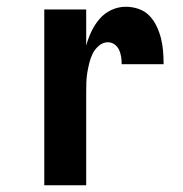

<svg xmlns="http://www.w3.org/2000/svg" viewBox="-20 -548 540 568"><path d="M111 0V-520H235V-413Q241 -435 250.5 -455Q260 -475 274.5 -492Q289 -509 309.5 -518.5Q330 -528 352 -528Q372 -528 390.5 -521.5Q409 -515 422 -501.5Q435 -488 443.5 -470Q452 -452 456.5 -433.5Q461 -415 462.5 -396Q464 -377 464 -358H340Q340 -368 338.5 -379Q337 -390 332.5 -400Q328 -410 319 -416.5Q310 -423 299 -423Q285 -423 273 -413Q261 -403 254.5 -390Q248 -377 244.5 -363Q241 -349 238.5 -334.5Q236 -320 235.5 -305Q235 -290 235 -276V0Z"/></svg>

Font: Iosevka Extrabold
Style: Regular
Weight: 800
Monospace: yes
Designer: Belleve Invis
Foundry: Belleve Invis
Version: Version 32.5.0; ttfautohint (v1.8.4)